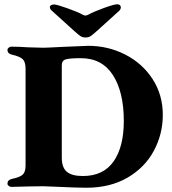

<svg xmlns="http://www.w3.org/2000/svg" viewBox="-20 -874 809 901"><path d="M235 2 183 0 111 1Q57 3 33 3Q27 3 21 -1.5Q15 -6 15 -12Q15 -29 34 -34Q73 -42 86.5 -54.5Q100 -67 100 -97V-551Q100 -583 87 -596Q74 -609 34 -618Q15 -623 15 -640Q15 -646 21 -650.5Q27 -655 33 -655Q70 -655 111 -652Q165 -650 183 -650Q199 -650 273 -654Q383 -659 394 -659Q487 -659 567.5 -618Q648 -577 696 -503Q744 -429 744 -335Q744 -245 702 -166.5Q660 -88 578.5 -40.5Q497 7 385 7Q340 7 235 2ZM561 -306Q561 -442 510 -521.5Q459 -601 359 -601Q308 -601 289 -595.5Q270 -590 270 -568V-134Q270 -88 293.5 -68Q317 -48 369 -48Q465 -48 513 -116.5Q561 -185 561 -306ZM368 -805Q376 -801 381 -801Q386 -801 394 -805Q419 -819 467.5 -836.5Q516 -854 530 -854Q538 -854 542.5 -850Q547 -846 547 -840Q547 -830 539 -823L434 -728Q414 -710 404.5 -704Q395 -698 381 -698Q368 -698 358.5 -704Q349 -710 329 -728L223 -824Q214 -832 214 -840Q214 -846 219.5 -849.5Q225 -853 234 -853Q246 -853 295.5 -835.5Q345 -818 368 -805Z"/></svg>

Font: EB Garamond ExtraBold
Style: Regular
Weight: 800
Designer: Georg Duffner and Octavio Pardo
Foundry: Georg Duffner
Version: Version 1.000